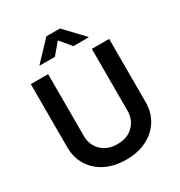

<svg xmlns="http://www.w3.org/2000/svg" viewBox="-218 -1094 1171 1252"><g transform="rotate(-30 368.0 -468.0)"><path d="M368.2 10.7Q279.3 10.7 212.9 -22.7Q146.5 -56.2 109.9 -115.5Q73.2 -174.8 73.2 -252.4V-727.5H203.6V-263.2Q203.6 -194.8 248.3 -150.4Q293 -106 368.2 -106Q443.4 -106 488 -150.4Q532.7 -194.8 532.7 -263.2V-727.5H663.1V-252.4Q663.1 -174.8 626.2 -115.5Q589.4 -56.2 522.9 -22.7Q456.5 10.7 368.2 10.7ZM298.3 -803.2H184.6V-807.1L316.9 -946.8H419.4L551.8 -807.1V-803.2H437.5L368.2 -886.7Z"/></g></svg>

Font: Inter SemiBold
Style: Regular
Weight: 600
Designer: Rasmus Andersson
Foundry: rsms
Version: Version 4.001;git-9221beed3